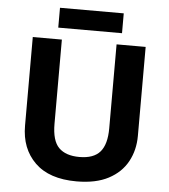

<svg xmlns="http://www.w3.org/2000/svg" viewBox="-59 -930 874 993"><g transform="rotate(5 378.0 -433.5)"><path d="M671 -252Q671 -178 638.5 -118.5Q606 -59 540.5 -24.5Q475 10 375 10Q233 10 159 -62.5Q85 -135 85 -254V-714H236V-277Q236 -189 272 -153Q308 -117 379 -117Q453 -117 486.5 -156Q520 -195 520 -278V-714H671ZM543 -877V-774H212V-877Z"/></g></svg>

Font: Noto Sans Thaana
Style: Bold
Weight: 700
Designer: David Williams
Foundry: Google Inc.
Version: Version 3.001; ttfautohint (v1.8.4.7-5d5b)